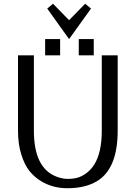

<svg xmlns="http://www.w3.org/2000/svg" viewBox="-20 -996 725 1026"><path d="M76.2 0ZM232.4 -787.1ZM349.1 -787.1 232.4 -950.2 263.2 -976.1 349.1 -888.2 435.1 -976.1 466.3 -950.2ZM481 -700.2ZM400.9 -787.1H481V-700.2H400.9ZM221.2 -787.1H301.3V-700.2H221.2ZM523.9 -700.2H608.9V-297.9Q608.9 -92.8 496.6 -26.9Q434.6 9.8 339.8 9.8Q262.7 9.8 201.2 -26.9Q165 -48.3 138.2 -81.3Q111.3 -114.3 93.8 -170.2Q76.2 -226.1 76.2 -297.9V-700.2H161.1V-297.9Q161.1 -99.1 280.3 -52.7Q313 -40 342 -40Q371.1 -40 394 -46.4Q417 -52.7 441.4 -70.6Q465.8 -88.4 483.4 -116.2Q523.9 -180.2 523.9 -297.9Z"/></svg>

Font: Pfennig
Style: Medium
Weight: 500
Version: Version 20120410 ; ttfautohint (v0.8)